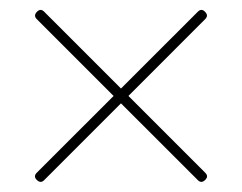

<svg xmlns="http://www.w3.org/2000/svg" viewBox="-20 -431 485 385"><path d="M53.6 -392.8Q46.6 -399.9 54.3 -407.6Q61.4 -414.7 68.5 -407.6L222.6 -253.5L376.8 -407.6Q383.9 -414.7 390.9 -407.6Q398.7 -399.9 391.6 -392.8L237.5 -238.6L391.6 -84.5Q398.7 -77.4 391.6 -70.4Q383.9 -62.6 376.8 -69.7L222.6 -223.8L68.5 -69.7Q61.4 -62.6 53.6 -70.4Q46.6 -77.4 53.6 -84.5L207.8 -238.6Z"/></svg>

Font: Zen Loop
Style: Regular
Weight: 400
Designer: Yoshimichi Ohira
Foundry: A-1 Corp ZenFonts
Version: Version 1.000; ttfautohint (v1.8.3)